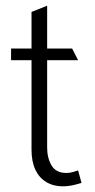

<svg xmlns="http://www.w3.org/2000/svg" viewBox="-20 -643 335 676"><path d="M234 -472H146V-623L91 -601V-472H19V-431H91V-116Q91 -74 104.5 -45.5Q118 -17 143 -2Q168 13 201 13Q214 13 226.5 11Q239 9 249.5 6Q260 3 267 1L255 -43Q250 -41 237.5 -37.5Q225 -34 214 -34Q177 -34 161.5 -60.5Q146 -87 146 -123V-431H255Z"/></svg>

Font: Catamaran ExtraLight
Style: Regular
Weight: 250
Designer: Pria Ravichandran
Version: Version 2.000